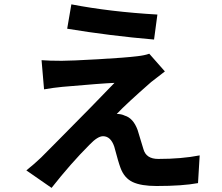

<svg xmlns="http://www.w3.org/2000/svg" viewBox="-20 -828 1040 900"><path d="M294.9 -693.4 314.5 -807.6Q497.1 -772.5 717.8 -759.8L702.1 -642.6Q496.1 -660.2 294.9 -693.4ZM679.7 -576.2 752.9 -493.2Q750 -491.2 688.5 -443.4Q571.3 -340.8 527.3 -293.9Q548.8 -293.9 564.5 -286.1Q604.5 -274.4 625 -218.8Q628.9 -208 638.2 -175.3Q647.5 -142.6 652.3 -128.9Q665 -83 721.7 -83Q831.1 -83 916 -99.6L908.2 30.3Q835.9 43.9 713.9 43.9Q641.6 43.9 602.1 25.4Q562.5 6.8 544.9 -41Q535.2 -66.4 515.6 -140.6Q499 -189.5 462.9 -189.5Q437.5 -189.5 399.4 -149.4Q311.5 -61.5 221.7 52.7L103.5 -29.3Q142.6 -60.5 172.9 -89.8Q185.5 -102.5 258.8 -176.3Q332 -250 404.3 -323.7Q476.6 -397.5 516.6 -439.5Q460.9 -437.5 272.5 -420.9Q231.4 -417 186.5 -409.2L174.8 -545.9Q210 -543 269.5 -543Q312.5 -543 440.4 -550.3Q568.4 -557.6 624 -564.5Q658.2 -568.4 679.7 -576.2Z"/></svg>

Font: Gen Shin Gothic Bold
Style: Bold
Weight: 700
Designer: [Source Han Sans]
Ryoko NISHIZUKA  (kana & ideographs); Paul D. Hunt (Latin, Greek & Cyrillic); Wenlong ZHANG  (bopomofo
Version: Version 1.002.20150607